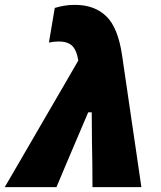

<svg xmlns="http://www.w3.org/2000/svg" viewBox="-62 -767 660 787"><path d="M-42.5 0Q-3 -67.5 39 -140Q81 -212.5 120.5 -280.5Q153.5 -337 189.5 -399Q225.5 -461 259 -519Q251.5 -563.5 232.8 -580.2Q214 -597 178.5 -597Q159.5 -597 138.5 -592.5L162.5 -734.5Q181 -740 200.5 -743.5Q220 -747 245.5 -747Q325.5 -747 373.8 -700.2Q422 -653.5 438.5 -539.5L477 -276.5Q486.5 -211 493.5 -164.5Q500.5 -117.5 506 -79Q511.5 -40.5 517.5 0H317Q316.5 -46 316.5 -95.5Q316 -144.5 315 -183.5L314 -306.5H299.5L249 -188Q228.5 -140 208.5 -92.8Q188.5 -45.5 169.5 0Z"/></svg>

Font: Heraclito ExtraBold
Style: Italic
Weight: 800
Italic angle: -12°
Designer: Kostas Bartsokas (font) & Cristiano Sobral (main changes)
Foundry: Kostas Bartsokas (font) & Cristiano Sobral (main changes)
Version: Version 1.00;July 8, 2020;FontCreator 13.0.0.2655 64-bit